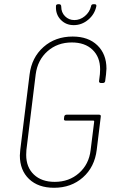

<svg xmlns="http://www.w3.org/2000/svg" viewBox="-20 -881 552 909"><path d="M74 -145Q74 -154 76 -172L120 -528Q130 -609 186 -658.5Q242 -708 324 -708Q398 -708 441 -666.5Q484 -625 484 -556Q484 -547 482 -529L478 -498Q478 -494 475 -491Q472 -488 467 -488H458Q453 -488 450.5 -491Q448 -494 449 -498L453 -530Q454 -538 454 -553Q454 -611 418 -645.5Q382 -680 320 -680Q252 -680 205 -638.5Q158 -597 149 -529L105 -171Q104 -163 104 -148Q104 -89 140.5 -54.5Q177 -20 239 -20Q307 -20 354 -61.5Q401 -103 409 -170L426 -306Q426 -310 422 -310H291Q281 -310 283 -320L284 -328Q284 -332 287 -335Q290 -338 295 -338H449Q459 -338 457 -328L438 -172Q428 -90 372.5 -41Q317 8 236 8Q161 8 117.5 -33.5Q74 -75 74 -145ZM245 -851V-853Q245 -857 248 -859Q251 -861 255 -861H260Q270 -861 270 -849Q270 -822 288 -804Q306 -786 332 -786Q359 -786 381.5 -804.5Q404 -823 411 -851Q412 -861 422 -861H428Q438 -861 436 -851Q428 -813 397.5 -787.5Q367 -762 329 -762Q292 -762 267.5 -787.5Q243 -813 245 -851Z"/></svg>

Font: Barlow Semi Condensed Thin
Style: Italic
Weight: 250
Width: 4
Italic angle: -7°
Designer: Jeremy Tribby
Foundry: Tribby Type
Version: Version 1.408